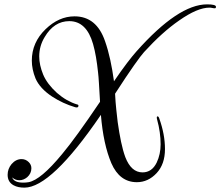

<svg xmlns="http://www.w3.org/2000/svg" viewBox="-20 -779 1011 881"><path d="M92 82Q78 82 65.5 79.5Q53 77 42 71Q15 56 15 23Q15 -4 33 -26Q53 -49 79 -49Q98 -49 112 -35Q124 -23 124 -7Q124 17 105 34Q88 48 69 48Q49 48 36 35Q44 59 87 59Q93 59 99 58.5Q105 58 111 57Q167 47 265 -72Q327 -146 439 -312Q436 -364 434 -397Q432 -430 430 -446Q426 -484 420.5 -516.5Q415 -549 407 -577Q377 -682 298 -682Q228 -682 185 -609Q160 -568 160 -520Q160 -481 178 -437Q196 -394 241 -353Q264 -333 287 -320Q310 -307 333 -300Q340 -299 340 -294Q340 -283 325 -287Q268 -304 219 -336Q163 -373 143 -419Q126 -461 126 -501Q126 -584 189 -645Q250 -704 322 -704Q423 -704 462 -590Q476 -550 486 -504Q496 -458 503 -406Q537 -456 563 -490Q589 -524 606 -543Q798 -759 930 -759Q971 -759 971 -748Q971 -741 966 -741Q960 -741 953.5 -742.5Q947 -744 941 -744Q886 -744 802 -685Q725 -632 641 -540Q628 -526 594.5 -478.5Q561 -431 508 -349Q510 -309 513.5 -277Q517 -245 520 -219Q527 -169 535.5 -128.5Q544 -88 555 -58Q582 12 634 12Q677 12 699 -33Q717 -71 717 -117Q717 -144 713 -172.5Q709 -201 701 -230Q697 -245 703 -245Q708 -245 711 -235Q737 -162 737 -95Q737 -26 699 15Q660 57 608 57Q529 57 491 -30Q454 -117 443 -252Q215 82 92 82Z"/></svg>

Font: Carattere
Style: Regular
Weight: 400
Designer: Robert E. Leuschke
Foundry: Robert E. Leuschke
Version: Version 1.010; ttfautohint (v1.8.3)